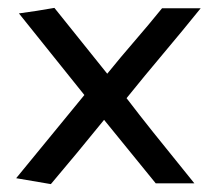

<svg xmlns="http://www.w3.org/2000/svg" viewBox="-20 -495 550 487"><path d="M21 -43 194 -254 28 -461Q50 -464 73 -467.5Q96 -471 118 -475L252 -308Q286 -350 321.5 -391Q357 -432 391 -474H489Q443 -417 395 -360Q347 -303 301 -246Q318 -224 335 -202Q352 -180 369 -159L473 -30H375L244 -191Q210 -149 176 -108Q142 -67 109 -28Z"/></svg>

Font: Palanquin Medium
Style: Regular
Weight: 500
Designer: Pria Ravichandran
Version: Version 1.0.4